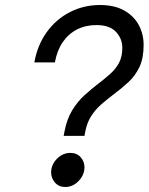

<svg xmlns="http://www.w3.org/2000/svg" viewBox="-20 -732 593 766"><path d="M234 -190 237 -206Q246.5 -256.5 268 -291.8Q289.5 -327 317.2 -352.2Q345 -377.5 372 -398Q397.5 -417.5 419.5 -437Q441.5 -456.5 454.8 -481.2Q468 -506 468 -541Q468 -578 442.5 -605Q417 -632 365 -632Q321.5 -632 287.2 -614.5Q253 -597 230.2 -563.8Q207.5 -530.5 199 -483H117Q129.5 -553 167 -604.5Q204.5 -656 259.5 -684Q314.5 -712 379 -712Q436 -712 474.8 -690.5Q513.5 -669 533.2 -632.8Q553 -596.5 553 -553Q553 -500 536.5 -465Q520 -430 492.8 -404.8Q465.5 -379.5 434 -356Q408 -336.5 384.5 -316Q361 -295.5 344 -269.2Q327 -243 320 -206L317 -190ZM240 14Q214.5 14 199.2 -3.8Q184 -21.5 184 -44Q184 -75 207.2 -98.5Q230.5 -122 261 -122Q286.5 -122 301.8 -104.8Q317 -87.5 317 -65Q317 -34.5 294 -10.2Q271 14 240 14Z"/></svg>

Font: Overpass
Style: Italic
Weight: 400
Italic angle: -10°
Designer: Delve Withrington, Dave Bailey, Thomas Jockin
Foundry: Delve Fonts LLC
Version: Version 4.000